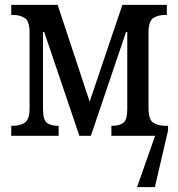

<svg xmlns="http://www.w3.org/2000/svg" viewBox="-20 -556 729 786"><path d="M26 0V-41H32Q61 -41 81 -53.5Q101 -66 101 -113V-423Q101 -470 81 -482.5Q61 -495 32 -495H26V-536H216L347 -140L481 -536H663V-495H657Q628 -495 608 -482.5Q588 -470 588 -423V-113Q588 -66 608 -53.5Q628 -41 657 -41H668V-22L614 210H541L615 0H436V-41H441Q467 -41 484 -52.5Q501 -64 501 -110V-425H496L352 0H305L161 -425H156V-110Q156 -64 173 -52.5Q190 -41 216 -41H220V0Z"/></svg>

Font: Noto Serif Condensed
Style: Regular
Weight: 400
Width: 3
Designer: Monotype Design Team
Foundry: Monotype Imaging Inc.
Version: Version 2.013; ttfautohint (v1.8.4.7-5d5b)